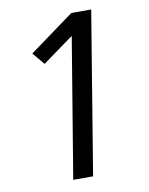

<svg xmlns="http://www.w3.org/2000/svg" viewBox="-83 -796 666 857"><g transform="rotate(-10 250.0 -367.5)"><path d="M179 0 284 -634 143 -532 97 -587 300 -735H390L269 0Z"/></g></svg>

Font: Iosevka Term Curly Medium
Style: Italic
Weight: 500
Italic angle: -9°
Designer: Belleve Invis
Foundry: Belleve Invis
Version: Version 32.3.0